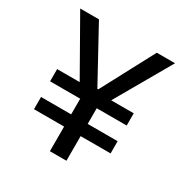

<svg xmlns="http://www.w3.org/2000/svg" viewBox="-161 -832 935 966"><g transform="rotate(30 307.0 -349.0)"><path d="M354 -143V0H258V-143H83V-214H258V-305H83V-376H214L31 -698H140L308 -391H313L476 -698H582L397 -376H528V-305H354V-214H528V-143Z"/></g></svg>

Font: IBM Plex Sans Hebrew Text
Style: Regular
Weight: 450
Designer: Mike Abbink, Paul van der Laan, Pieter van Rosmalen, Yanek Iontef
Foundry: Bold Monday
Version: Version 1.2